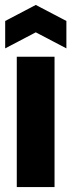

<svg xmlns="http://www.w3.org/2000/svg" viewBox="-20 -758 289 778"><path d="M1 -562 125 -627 249 -562V-673L125 -738L1 -673ZM48 0H201V-528H48Z"/></svg>

Font: Bricolage Grotesque 10pt Condensed ExtraBold
Style: Regular
Weight: 800
Width: 3
Designer: Mathieu Triay
Foundry: Atelier Triay
Version: Version 1.000;gftools[0.9.29]